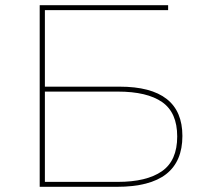

<svg xmlns="http://www.w3.org/2000/svg" viewBox="-20 -720 788 740"><path d="M133 0V-700H628V-681H153V-19H434Q545 -19 604 -60Q663 -101 663 -194Q663 -286 605 -326.5Q547 -367 434 -367H148V-386H441Q562 -386 622.5 -338.5Q683 -291 683 -196Q683 -98 620.5 -49Q558 0 430 0Z"/></svg>

Font: Montserrat Alternates Thin
Style: Regular
Weight: 100
Designer: Julieta Ulanovsky
Foundry: Julieta Ulanovsky
Version: Version 9.000